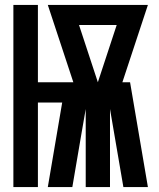

<svg xmlns="http://www.w3.org/2000/svg" viewBox="-20 -755 640 775"><path d="M34 0V-735H133V-423H276L173 -735H577L474 -423H505L577 0H478L424 -315V0H326V-315L308 -211L272 0H173L231 -341H133V0ZM375 -423 451 -654H299Z"/></svg>

Font: Iosevka SS04 Heavy Extended
Style: Regular
Weight: 900
Width: 7
Monospace: yes
Designer: Belleve Invis
Foundry: Belleve Invis
Version: Version 19.0.0; ttfautohint (v1.8.4)